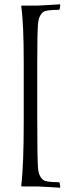

<svg xmlns="http://www.w3.org/2000/svg" viewBox="-20 -775 324 896"><path d="M259.8 -754.9 261.2 -751 258.8 -732.9 253.9 -729Q194.8 -729 182.1 -719.2Q160.2 -702.1 157.2 -662.1Q153.8 -618.7 153.8 -481.9V-231Q153.8 -45.9 157.2 7.8Q160.2 47.9 182.1 64.9Q195.3 75.2 253.9 75.2L258.8 79.1L261.2 97.2L259.8 101.1L213.9 98.1Q168.5 95.2 157.2 95.2H81.1L79.1 90.8Q90.8 -2 90.8 -210.9V-481Q90.8 -666.5 79.1 -745.1L81.1 -749H157.2Q168.5 -749 213.9 -752Z"/></svg>

Font: Quattrocento Roman
Style: Regular
Weight: 400
Designer: Pablo Impallari
Foundry: Pablo Impallari. www.impallari.com Igino Marini. www.ikern.com
Version: Version 1.000